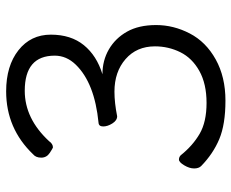

<svg xmlns="http://www.w3.org/2000/svg" viewBox="-86 -668 771 640"><g transform="rotate(-90 300.0 -347.5)"><path d="M315 -352Q278 -352 233 -343Q219 -343 209 -359Q199 -375 199 -389.5Q199 -404 211 -405Q344 -418 405 -481Q435 -512 435 -551Q435 -651 318 -651Q225 -651 150 -570Q141 -557 129 -557Q127 -557 111 -567.5Q95 -578 95 -596Q95 -614 106 -623Q192 -713 316 -713Q401 -713 453 -672Q505 -631 505 -564Q505 -497 470 -454Q435 -411 373 -392Q419 -392 456 -370.5Q493 -349 515 -310Q537 -271 537 -213Q537 -155 509 -101Q481 -47 422.5 -14.5Q364 18 285 18Q206 18 157 -2.5Q108 -23 67 -63Q59 -71 59 -86.5Q59 -102 69.5 -119.5Q80 -137 88.5 -137Q97 -137 103 -131Q135 -91 174.5 -68Q214 -45 277.5 -45Q341 -45 384 -69Q427 -93 446.5 -132.5Q466 -172 466 -217Q466 -278 423.5 -315Q381 -352 315 -352Z"/></g></svg>

Font: LXGW WenKai Lite
Style: Regular
Weight: 400
Designer: LXGW / Fontworks Inc.
Foundry: LXGW / Fontworks Inc.
Version: Version 1.511; March 25, 2025